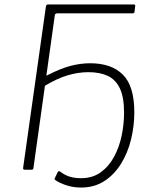

<svg xmlns="http://www.w3.org/2000/svg" viewBox="-20 -762 679 862"><path d="M344 80Q309 80 278.5 70Q248 60 229 47Q223 43 226 38L239 11Q241 7 244 6.5Q247 6 251 9Q272 25 294 31.5Q316 38 344 38Q395 38 431.5 12Q468 -14 491.5 -57Q515 -100 526 -152Q537 -204 537 -256Q537 -326 518 -365.5Q499 -405 463.5 -421.5Q428 -438 377 -438Q332 -438 284 -424Q236 -410 175 -373L183 -428Q182 -419 192 -424Q253 -455 297.5 -466.5Q342 -478 385 -478Q480 -478 531.5 -427Q583 -376 583 -258Q583 -195 568 -134.5Q553 -74 522.5 -25.5Q492 23 447.5 51.5Q403 80 344 80ZM186 -732Q187 -742 196 -742H581Q588 -742 587 -735L584 -709Q583 -702 575 -702H237Q227 -702 226 -693L130 -7Q129 0 122 0H92Q87 0 85 -2Q83 -4 84 -10Z"/></svg>

Font: Libre Franklin Thin
Style: Italic
Weight: 100
Italic angle: -8°
Designer: Pablo Impallari, Rodrigo Fuenzalida, Nhung Nguyen
Foundry: Impallari Type
Version: Version 3.000